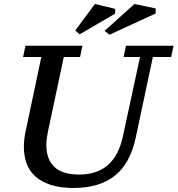

<svg xmlns="http://www.w3.org/2000/svg" viewBox="-20 -928 885 957"><path d="M657 -244 742 -644H833L845 -700H608L596 -644H678L592 -246C564.7 -120.7 492.3 -58 375 -58C319 -58 277.7 -70.7 251 -96C224.3 -121.3 211 -158 211 -206C211 -217.3 211.8 -228.7 213.5 -240C215.2 -251.3 217.3 -263.7 220 -277L298 -644H379L391 -700H107L95 -644H186L108 -275C102 -247 99 -220.7 99 -196C99 -166 103.5 -138.5 112.5 -113.5C121.5 -88.5 136 -67 156 -49C176 -31 201.7 -16.8 233 -6.5C264.3 3.8 302.3 9 347 9C431.7 9 499.8 -11.2 551.5 -51.5C603.2 -91.8 638.3 -156 657 -244ZM453 -908 355 -776 377 -757 554 -860V-884ZM650 -908 501 -774 526 -755 756 -861V-886Z"/></svg>

Font: PT Serif Caption
Style: Italic
Weight: 400
Italic angle: -12°
Designer: A.Korolkova, O.Umpeleva, V.Yefimov
Foundry: ParaType Ltd
Version: Version 1.000W OFL